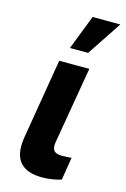

<svg xmlns="http://www.w3.org/2000/svg" viewBox="-121 -842 592 905"><g transform="rotate(15 175.0 -390.0)"><path d="M115.8 -545.5 50.4 -152.7C32.3 -39.1 84.5 6.4 180 6.4C213.4 6.4 246.1 0.7 272.7 -7.8L290.5 -119C278.8 -117.9 265.6 -116.1 247.2 -116.1C209.5 -116.1 192.1 -127.1 198.9 -170.8L262.8 -545.5ZM149.1 -616.8H237.9L349.8 -785.5H214.5Z"/></g></svg>

Font: Magic Ui Pro
Style: Bold Italic
Weight: 700
Italic angle: -9.39999°
Designer: Stefan Endress, Andreas Faust
Version: Version 1.000;FEAKit 1.0